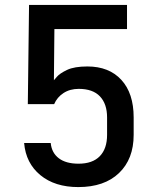

<svg xmlns="http://www.w3.org/2000/svg" viewBox="-20 -750 640 780"><path d="M298 10Q203 10 144 -38.5Q85 -87 78 -169H186Q190 -129 219 -107Q248 -85 299 -85Q356 -85 385.5 -115.5Q415 -146 415 -202V-273Q415 -328 386 -358.5Q357 -389 300 -389Q264 -389 238 -372Q212 -355 200 -327H93L98 -730H496V-632H201L199 -424Q199 -424 211 -438Q223 -452 252.5 -466Q282 -480 335 -480Q423 -480 473 -425.5Q523 -371 523 -273V-202Q523 -104 463.5 -47Q404 10 298 10Z"/></svg>

Font: Tiny SemiBold
Style: Regular
Weight: 600
Designer: Philipp Nurullin, Konstantin Bulenkov
Foundry: JetBrains
Version: Version 2.251; ttfautohint (v1.8.4.7-5d5b)